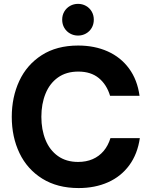

<svg xmlns="http://www.w3.org/2000/svg" viewBox="-20 -948 778 979"><path d="M40 -352.3Q40 -452.5 78.3 -535.2Q116.6 -617.8 192.9 -666.8Q269.1 -715.8 378.7 -715.8Q462.1 -715.8 528.8 -686.1Q595.5 -656.3 637.9 -598.8Q680.3 -541.2 691.5 -459.6H541.2Q524.3 -516.4 484 -549.7Q443.7 -583 379.2 -583Q317.7 -583 275.4 -552.8Q233.2 -522.6 212.1 -470.3Q190.9 -418.1 190.9 -352.4Q190.9 -286.8 212.1 -234.7Q233.2 -182.5 275.4 -152.4Q317.6 -122.3 378.4 -122.3Q419.5 -122.3 452.4 -136.5Q485.3 -150.8 508.3 -178Q531.3 -205.2 543.2 -243.8H693Q681.4 -163 639.3 -105.5Q597.1 -48 530.8 -18.6Q464.6 10.9 380.9 10.9Q272.7 10.9 195.7 -37Q118.8 -84.9 79.4 -167.2Q40 -249.5 40 -352.3ZM297.1 -847.6Q297.1 -871 308 -889.3Q318.9 -907.6 337.4 -918Q355.9 -928.3 377.9 -928.3Q399.9 -928.3 418.3 -918Q436.7 -907.7 447.5 -889.3Q458.3 -871 458.3 -847.6Q458.3 -824.1 447.5 -805.7Q436.7 -787.3 418.3 -777Q399.9 -766.6 377.9 -766.6Q355.9 -766.6 337.4 -777Q318.9 -787.3 308 -805.7Q297.1 -824.1 297.1 -847.6Z"/></svg>

Font: Wand UI Pro
Style: Regular
Weight: 400
Designer: Andreas Faust
Version: Version 1.003;FEAKit 1.0